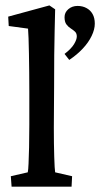

<svg xmlns="http://www.w3.org/2000/svg" viewBox="-20 -699 375 719"><path d="M23.4 0 20.5 -39.1 84 -53.7Q85.9 -62.5 86.9 -86.4Q87.9 -110.4 88.9 -147.5Q89.8 -184.6 89.8 -231.4V-354.5Q89.8 -389.6 89.4 -427.2Q88.9 -464.8 88.4 -498Q87.9 -531.2 86.9 -556.2Q85.9 -581.1 85 -591.8L12.7 -601.6L10.7 -636.7L165 -678.7L186.5 -664.1Q185.5 -623 184.6 -582.5Q183.6 -542 183.1 -492.7Q182.6 -443.4 182.6 -373L181.6 -220.7Q181.6 -159.2 183.1 -111.8Q184.6 -64.5 186.5 -53.7L250 -39.1L248 0ZM239.3 -474.6 221.7 -497.1Q247.1 -516.6 257.3 -533.7Q267.6 -550.8 267.6 -562.5Q267.6 -574.2 260.7 -580.6Q253.9 -586.9 244.6 -592.8Q235.4 -598.6 228.5 -607.9Q221.7 -617.2 221.7 -634.8Q221.7 -652.3 235.8 -664.6Q250 -676.8 270.5 -676.8Q289.1 -676.8 303.7 -668.9Q318.4 -661.1 326.7 -646.5Q335 -631.8 335 -610.4Q335 -588.9 323.2 -564.5Q311.5 -540 290 -517.1Q268.6 -494.1 239.3 -474.6Z"/></svg>

Font: Crimson Pro Medium
Style: Regular
Weight: 500
Designer: Jacques Le Bailly
Foundry: Baron von Fonthausen
Version: Version 1.003